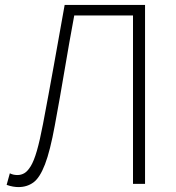

<svg xmlns="http://www.w3.org/2000/svg" viewBox="-20 -748 717 781"><path d="M55 13Q45 13 33 11Q21 9 7 4L20 -43Q28 -39 35.5 -37.5Q43 -36 51 -36Q66 -36 79 -43.5Q92 -51 105 -72Q118 -93 130 -134.5Q142 -176 155 -244Q178 -365 199 -482Q220 -599 243 -728H570V0H521V-685H282Q261 -572 242.5 -461.5Q224 -351 203 -238Q184 -134 163 -79.5Q142 -25 116 -6Q90 13 55 13Z"/></svg>

Font: Noto Sans KR ExtraLight
Style: Regular
Weight: 250
Designer: Ryoko NISHIZUKA  (kana, bopomofo & ideographs); Paul D. Hunt (Latin, Greek & Cyrillic); Sandoll Communications , Soo-you
Foundry: Adobe
Version: Version 2.004-H2;hotconv 1.0.118;makeotfexe 2.5.65603